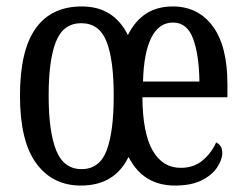

<svg xmlns="http://www.w3.org/2000/svg" viewBox="-20 -566 764 596"><path d="M231 10Q143 10 92.5 -59Q42 -128 42 -269Q42 -409 90.5 -477.5Q139 -546 234 -546Q333 -546 377 -457Q421 -546 516 -546Q595 -546 640.5 -484.5Q686 -423 686 -304V-264H422Q423 -152 454 -98.5Q485 -45 541 -45Q582 -45 609.5 -68.5Q637 -92 651 -124Q659 -120 664.5 -112.5Q670 -105 670 -91Q670 -71 654.5 -47Q639 -23 606.5 -6.5Q574 10 523 10Q424 10 379 -79Q336 10 231 10ZM599 -313Q598 -395 579.5 -445.5Q561 -496 517 -496Q473 -496 449.5 -448.5Q426 -401 424 -313ZM233 -41Q289 -41 311 -99Q333 -157 333 -269Q333 -381 310.5 -437.5Q288 -494 232 -494Q177 -494 154 -437.5Q131 -381 131 -269Q131 -157 154.5 -99Q178 -41 233 -41Z"/></svg>

Font: Noto Serif Lao ExtraCondensed
Style: Regular
Weight: 400
Width: 2
Designer: Monotype Design Team
Foundry: Monotype Imaging Inc.
Version: Version 2.003; ttfautohint (v1.8.4.7-5d5b)